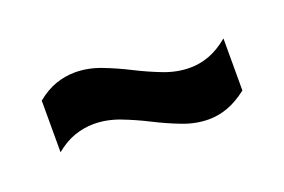

<svg xmlns="http://www.w3.org/2000/svg" viewBox="-43 -520 616 416"><g transform="rotate(-20 265.0 -312.5)"><path d="M473 -249Q450 -231 428 -223Q406 -215 384 -215Q354 -215 324 -226.5Q294 -238 264.5 -253Q235 -268 205 -279.5Q175 -291 145 -291Q123 -291 101 -283.5Q79 -276 57 -258V-377Q79 -395 101 -402.5Q123 -410 145 -410Q175 -410 205 -398.5Q235 -387 264.5 -372Q294 -357 324 -345.5Q354 -334 384 -334Q406 -334 428 -342Q450 -350 473 -369Z"/></g></svg>

Font: Changa
Style: Bold
Weight: 700
Designer: Eduardo Rodriguez Tunni
Foundry: Eduardo Rodriguez Tunni
Version: Version 3.002; ttfautohint (v1.8.2)